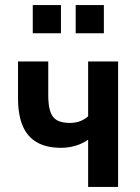

<svg xmlns="http://www.w3.org/2000/svg" viewBox="-20 -736 551 756"><path d="M327 0V-186Q306 -171 278.5 -162.5Q251 -154 220 -154Q163 -154 125.5 -175.5Q88 -197 69.5 -240Q51 -283 51 -349V-494H170V-361Q170 -323 177.5 -298.5Q185 -274 203.5 -263Q222 -252 255 -252Q277 -252 294.5 -258.5Q312 -265 327 -278V-494H445V0ZM278 -605V-716H389V-605ZM109 -605V-716H220V-605Z"/></svg>

Font: Nunito Sans 10pt Condensed
Style: Bold
Weight: 700
Width: 3
Designer: Vernon Adams
Foundry: Vernon Adams
Version: Version 3.101;gftools[0.9.27]